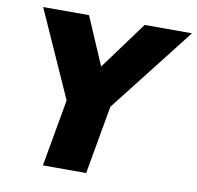

<svg xmlns="http://www.w3.org/2000/svg" viewBox="-79 -792 897 874"><g transform="rotate(10 369.5 -355.0)"><path d="M739 -710 431 -316 375 0H175L230 -310L51 -710H263L358 -489L520 -710Z"/></g></svg>

Font: Livvic Black
Style: Italic
Weight: 900
Italic angle: -10°
Designer: Jacques Le Bailly, Baron von Fonthausen
Version: Version 1.001; ttfautohint (v1.8.2)